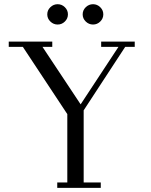

<svg xmlns="http://www.w3.org/2000/svg" viewBox="-20 -902 723 922"><path d="M22 -676.8V-702.1H231V-676.8H184.1L367.2 -400.9L548.8 -676.8H465.8V-702.1H627V-676.8H581.1L381.8 -372.1V-25.9H463.9V0H254.9V-25.9H303.2V-354L89.8 -676.8ZM221.9 -798.6Q207 -813 207 -833Q207 -853 221.9 -867.4Q236.8 -881.8 256.8 -881.8Q276.9 -881.8 291.5 -867.4Q306.2 -853 306.2 -833Q306.2 -813 291.5 -798.6Q276.9 -784.2 256.8 -784.2Q236.8 -784.2 221.9 -798.6ZM391.8 -798.6Q377 -813 377 -833Q377 -853 391.8 -867.4Q406.7 -881.8 426.8 -881.8Q446.8 -881.8 461.4 -867.4Q476.1 -853 476.1 -833Q476.1 -813 461.4 -798.6Q446.8 -784.2 426.8 -784.2Q406.7 -784.2 391.8 -798.6Z"/></svg>

Font: Dehuti Alt
Style: Book
Weight: 400
Version: Version 1.2